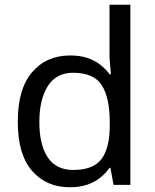

<svg xmlns="http://www.w3.org/2000/svg" viewBox="-20 -846 655 810"><path d="M275 -56Q175 -56 115 -125.5Q55 -195 55 -333Q55 -471 115.5 -541.5Q176 -612 276 -612Q318 -612 349 -601.5Q380 -591 403 -573Q426 -555 442 -533H448Q447 -546 444.5 -571.5Q442 -597 442 -612V-826H530V-66H459L446 -138H442Q426 -115 403 -96.5Q380 -78 348.5 -67Q317 -56 275 -56ZM289 -129Q374 -129 408.5 -175.5Q443 -222 443 -316V-332Q443 -432 410 -485.5Q377 -539 288 -539Q217 -539 181.5 -482.5Q146 -426 146 -331Q146 -235 181.5 -182Q217 -129 289 -129Z"/></svg>

Font: Noto Sans Malayalam UI
Style: Regular
Weight: 400
Designer: Jelle Bosma - Monotype Design Team
Foundry: Monotype Imaging Inc.
Version: Version 2.104